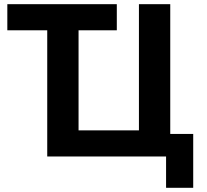

<svg xmlns="http://www.w3.org/2000/svg" viewBox="-20 -749 992 919"><path d="M206.1 -604H15.1V-729H539.1V-604H356V-125H645V-729H794.9V-107.9H904.8V149.9H774.9V0H206.1Z"/></svg>

Font: Miedinger*
Style: Bold
Weight: 700
Version: Version 001.000